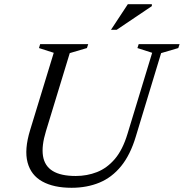

<svg xmlns="http://www.w3.org/2000/svg" viewBox="-20 -881 872 911"><path d="M198 -258.5Q176.5 -188.5 184 -141Q191.5 -93.5 230 -69.8Q268.5 -46 339.5 -46Q393 -46 440.2 -64.5Q487.5 -83 524.8 -126.5Q562 -170 585 -246L702 -630.5L632 -653L638 -671.5H832L826 -653L744.5 -629L624.5 -233.5Q598.5 -146.5 554.8 -92.8Q511 -39 451.8 -14.5Q392.5 10 319.5 10Q235 10 181 -19.8Q127 -49.5 110.8 -110.2Q94.5 -171 123 -264L235 -630.5L165 -653L170.5 -671.5H398.5L392.5 -653L311 -629ZM506.5 -739.5 586.5 -861H700.5V-852L533.5 -739.5Z"/></svg>

Font: Newsreader 20pt
Style: Italic
Weight: 400
Italic angle: -17°
Version: Version 1.003